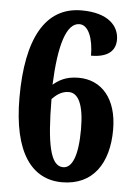

<svg xmlns="http://www.w3.org/2000/svg" viewBox="-53 -764 567 815"><g transform="rotate(5 230.5 -357.0)"><path d="M242 10C374 10 439 -88 439 -231C439 -361 374 -438 274 -438C217 -438 188 -417 166 -399C173 -568 202 -665 258 -665C297 -665 318 -607 318 -536C394 -536 422 -569 422 -613C422 -671 376 -724 262 -724C107 -724 31 -584 31 -333C31 -97 114 10 242 10ZM241 -54C187 -54 168 -147 167 -338C182 -353 204 -374 238 -374C277 -374 303 -329 303 -221C303 -106 279 -54 241 -54Z"/></g></svg>

Font: Noto Serif Bengali ExtraCondensed ExtraBold
Style: Regular
Weight: 800
Width: 2
Designer: Juan Bruce, Universal Thirst, Indian Type Foundry and the Monotype Design Team.
Foundry: Monotype Imaging Inc.
Version: Version 2.003